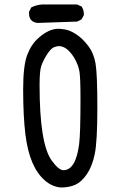

<svg xmlns="http://www.w3.org/2000/svg" viewBox="-20 -842 540 854"><path d="M250 -8Q211 -12 180 -39Q111 -98 93 -244Q83 -326 83 -444Q83 -550 101 -597.5Q119 -645 151 -673Q197 -714 240 -714Q250 -714 271 -710.5Q292 -707 319 -689.5Q346 -672 371.5 -639Q397 -606 405 -559.5Q413 -513 413 -363Q413 -212 401.5 -157Q390 -102 366.5 -67.5Q343 -33 315.5 -20.5Q288 -8 250 -8ZM262 -85Q317 -85 332 -201Q338 -248 338 -403Q338 -494 333.5 -523Q329 -552 310 -585Q278 -637 241 -637Q234 -637 220.5 -632Q207 -627 190.5 -602Q174 -577 164 -550Q156 -528 156 -464Q156 -202 210 -128Q241 -85 262 -85ZM146 -740Q109 -745 109 -783V-789L119 -809Q141 -820 166 -822H323L343 -813Q353 -798 353 -779V-775L343 -756L323 -746Z"/></svg>

Font: Xiaolai Mono SC
Style: Regular
Weight: 400
Monospace: yes
Designer: LXGW / Nozomi Seto
Version: Version 3.113;September 30, 2024